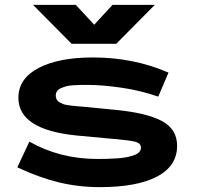

<svg xmlns="http://www.w3.org/2000/svg" viewBox="-20 -750 807 785"><path d="M627 -355Q551.8 -380.9 474.1 -391.8Q396.5 -402.8 340.8 -402.8Q338.9 -402.8 335 -402.8Q317.4 -402.8 307.4 -402.6Q297.4 -402.3 279.8 -401.4Q262.2 -400.4 251.7 -397.5Q241.2 -394.5 230 -389.9Q218.8 -385.3 213.4 -377.4Q208 -369.6 208 -358.9Q208 -350.1 211.7 -343.3Q215.3 -336.4 222.9 -332Q230.5 -327.6 237.8 -324.7Q245.1 -321.8 257.3 -320.1Q269.5 -318.4 277.3 -317.4Q285.2 -316.4 298.6 -315.4Q312 -314.5 316.9 -314L452.1 -300.8Q579.1 -288.6 641.6 -255.4Q704.1 -222.2 704.1 -153.8Q704.1 -71.3 622.1 -28.1Q540 15.1 388.2 15.1Q300.8 15.1 219.7 -4.6Q138.7 -24.4 50.8 -65.9L100.1 -170.9Q225.6 -100.1 377 -100.1Q400.4 -100.1 418.5 -100.6Q436.5 -101.1 458.7 -102.5Q481 -104 497.1 -107.2Q513.2 -110.4 527.3 -115.2Q541.5 -120.1 548.8 -127.9Q556.2 -135.7 556.2 -146Q556.2 -164.1 534.9 -169.9Q513.7 -175.8 455.6 -181.2Q440.4 -182.1 432.1 -183.1L294.9 -195.8Q55.2 -219.2 55.2 -350.1Q55.2 -428.7 137.5 -471.9Q219.7 -515.1 359.9 -515.1Q526.9 -515.1 668.9 -453.1ZM115.2 -730H290L365.2 -648.9L439.9 -730H612.8L455.1 -570.8H272.9Z"/></svg>

Font: Messapia Bold
Style: Regular
Weight: 400
Designer: Luca Marsano
Foundry: Collletttivo
Version: Version 1.000;FEAKit 1.0